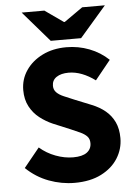

<svg xmlns="http://www.w3.org/2000/svg" viewBox="-58 -899 673 955"><g transform="rotate(-5 278.0 -421.5)"><path d="M276.3 12Q210.7 12 147.8 -11.5Q85 -34.9 34.8 -83.1L112.8 -179Q147.8 -148.5 192.3 -131.8Q236.9 -115.1 279.5 -115.1Q325.7 -115.1 348.4 -132Q371 -148.9 371 -178.1Q371 -199.1 359.4 -211.5Q347.8 -224 326.9 -234Q306 -244 277.2 -255.9L192.6 -291.1Q158.7 -305.8 128.4 -329.3Q98.1 -352.9 79.6 -387.7Q61 -422.5 61 -469.5Q61 -523.8 90.8 -567.6Q120.5 -611.5 172.8 -637.6Q225.1 -663.7 293 -663.7Q352.3 -663.7 407 -642.8Q461.6 -621.8 502.9 -582.5L425.4 -486.7Q392.9 -510.8 359.6 -523.7Q326.2 -536.6 293 -536.6Q255.3 -536.6 232.6 -521.4Q209.9 -506.2 209.9 -478.1Q209.9 -458.6 222.8 -445.3Q235.7 -432.1 258.6 -422.3Q281.4 -412.5 309.6 -400.8L392.5 -367.3Q432.9 -351.3 461.6 -327.4Q490.3 -303.4 506 -269.8Q521.7 -236.3 521.7 -190.2Q521.7 -136 492.9 -89.9Q464.1 -43.8 409.2 -15.9Q354.3 12 276.3 12ZM218.6 -702.2 86.7 -854.7H200L292.4 -789.7H296.4L388.9 -854.7H502.2L370.2 -702.2Z"/></g></svg>

Font: Mada
Style: Regular
Weight: 400
Designer: Khaled Hosny
Version: Version 1.5